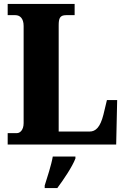

<svg xmlns="http://www.w3.org/2000/svg" viewBox="-20 -734 638 975"><path d="M19 0H570L575 -226H523L505 -151C489 -88 466 -66 435 -66H278V-605C278 -641 284 -657 316 -657H359V-714H19V-657H58C81 -657 100 -641 100 -602V-109C100 -73 81 -58 66 -58H19ZM207 208V221H271C303 178 347 113 363 71V61H248C241 103 219 170 207 208Z"/></svg>

Font: Noto Serif Ethiopic Condensed Black
Style: Regular
Weight: 900
Width: 3
Designer: Monotype Design Team
Foundry: Monotype Imaging Inc.
Version: Version 2.102